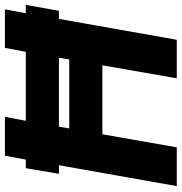

<svg xmlns="http://www.w3.org/2000/svg" viewBox="1 -741 740 782"><g transform="rotate(-90 371.0 -350.0)"><path d="M4 0 89 -480H54L77 -615H112L128 -700H286L270 -615H551L567 -700H724L708 -615H742L718 -480H685L600 0H443L496 -303H215L162 0ZM239 -438H520L527 -480H246Z"/></g></svg>

Font: Rethink Sans ExtraBold
Style: Italic
Weight: 800
Italic angle: -10°
Designer: The Rethink Sans project authors (Hans Thiessen). DM Sans designed by Colophon Foundry.
Foundry: Rethink Communications LLC
Version: Version 1.001